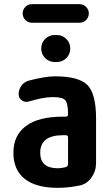

<svg xmlns="http://www.w3.org/2000/svg" viewBox="-20 -900 540 930"><path d="M309.6 -106.4V-234.4Q309.6 -245.1 298.8 -245.1H285.2Q174.8 -245.1 174.8 -160.2Q174.8 -85 259.8 -85Q279.3 -85 299.8 -90.8Q309.6 -94.7 309.6 -106.4ZM245.1 -530.3Q362.3 -530.3 403.8 -487.8Q445.3 -445.3 445.3 -325.2V-110.4Q445.3 -71.3 422.9 -39.6Q400.4 -7.8 363.3 -1Q310.5 9.8 259.8 9.8Q154.3 9.8 99.6 -33.7Q44.9 -77.1 44.9 -160.2Q44.9 -244.1 105.5 -289.6Q166 -335 285.2 -335H298.8Q309.6 -335 309.6 -345.7Q309.6 -396.5 297.4 -413.1Q285.2 -429.7 235.4 -429.7Q190.4 -429.7 119.1 -408.2Q101.6 -403.3 85.9 -413.6Q70.3 -423.8 70.3 -443.4Q70.3 -466.8 84 -485.4Q97.7 -503.9 120.1 -509.8Q200.2 -530.3 245.1 -530.3ZM365.2 -790H134.8Q116.2 -790 103 -803.2Q89.8 -816.4 89.8 -835Q89.8 -853.5 103 -866.7Q116.2 -879.9 134.8 -879.9H365.2Q383.8 -879.9 397 -866.7Q410.2 -853.5 410.2 -835Q410.2 -816.4 397 -803.2Q383.8 -790 365.2 -790ZM245.1 -730.5H254.9Q282.2 -730.5 301.3 -711.4Q320.3 -692.4 320.3 -665Q320.3 -637.7 301.3 -618.7Q282.2 -599.6 254.9 -599.6H245.1Q217.8 -599.6 198.7 -618.7Q179.7 -637.7 179.7 -665Q179.7 -692.4 198.7 -711.4Q217.8 -730.5 245.1 -730.5Z"/></svg>

Font: Rounded-X Mgen+ 1mn bold
Style: Bold
Weight: 700
Designer: [Source Han Sans]
Ryoko NISHIZUKA  (kana & ideographs); Paul D. Hunt (Latin, Greek & Cyrillic); Wenlong ZHANG  (bopomofo
Version: Version 1.059.20150602